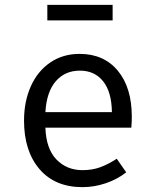

<svg xmlns="http://www.w3.org/2000/svg" viewBox="-20 -760 640 791"><path d="M320 -59Q359 -59 391.5 -70.5Q424 -82 461 -106L500 -50Q463 -21 415.5 -5Q368 11 320 11Q206 11 142.5 -63.5Q79 -138 79 -263Q79 -342 107 -404.5Q135 -467 187 -502.5Q239 -538 308 -538Q408 -538 465.5 -468.5Q523 -399 523 -279Q523 -256 521 -234H167Q170 -147 212.5 -103Q255 -59 320 -59ZM167 -298H441Q440 -381 405 -425Q370 -469 309 -469Q248 -469 210 -425.5Q172 -382 167 -298ZM175 -676V-740H444V-676Z"/></svg>

Font: Fira Mono
Style: Regular
Weight: 400
Designer: Carrois Corporate & Edenspiekermann AG
Foundry: Carrois Corporate GbR & Edenspiekermann AG
Version: Version 3.206